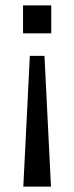

<svg xmlns="http://www.w3.org/2000/svg" viewBox="-20 -508 274 708"><path d="M66 180 90 -302H144L168 180ZM65 -385V-488H169V-385Z"/></svg>

Font: Nunito Sans 11pt
Style: Regular
Weight: 400
Version: Version 3.101;gftools[0.9.27]